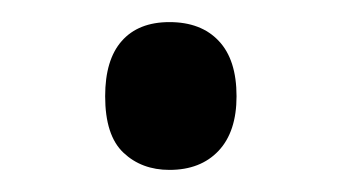

<svg xmlns="http://www.w3.org/2000/svg" viewBox="-20 -138 306 172"><path d="M74.2 -51.8Q74.2 -84.5 89.1 -101.3Q104 -118.2 131.8 -118.2Q160.2 -118.2 176 -101.3Q191.9 -84.5 191.9 -51.8Q191.9 -20 175.8 -2.9Q159.7 14.2 131.8 14.2Q106.9 14.2 90.6 -1.2Q74.2 -16.6 74.2 -51.8Z"/></svg>

Font: f01836669
Style: Regular
Weight: 400
Foundry: Ascender Corporation
Version: Version 1.10